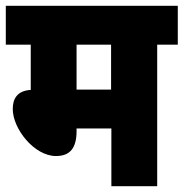

<svg xmlns="http://www.w3.org/2000/svg" viewBox="-20 -642 633 662"><path d="M522 -488H593V-622H0V-488H86V-332C37 -329 24 -299 24 -266C24 -198 98 -104 173 -104C221 -104 244 -131 244 -190V-199H364V0H522ZM363 -488V-333H244V-488Z"/></svg>

Font: Noto Sans Devanagari Condensed Black
Style: Regular
Weight: 900
Width: 3
Designer: Jelle Bosma - Monotype Design Team
Foundry: Monotype Imaging Inc.
Version: Version 2.004